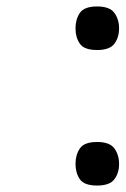

<svg xmlns="http://www.w3.org/2000/svg" viewBox="-20 -569 389 595"><path d="M214 -481Q214 -509 227.5 -529Q241 -549 281 -549Q320 -549 334.5 -529Q349 -509 349 -481Q349 -453 334.5 -433.5Q320 -414 281 -414Q241 -414 227.5 -433.5Q214 -453 214 -481ZM214 -61Q214 -89 227.5 -109Q241 -129 281 -129Q320 -129 334.5 -109Q349 -89 349 -61Q349 -33 334.5 -13.5Q320 6 281 6Q241 6 227.5 -13.5Q214 -33 214 -61Z"/></svg>

Font: Warnes
Style: Regular
Weight: 400
Designer: Eduardo Rodriguez Tunni
Foundry: Eduardo Rodriguez Tunni
Version: Version 1.002; ttfautohint (v1.8.4.7-5d5b);gftools[0.9.23]